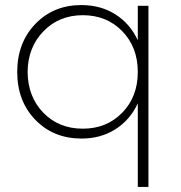

<svg xmlns="http://www.w3.org/2000/svg" viewBox="-20 -544 715 758"><path d="M524 -521H566V194H524V-136Q494 -71 436 -34Q378 3 302 3Q191 3 119.5 -71Q48 -145 48 -260Q48 -375 119.5 -449.5Q191 -524 301 -524Q378 -524 436 -487Q494 -450 524 -385ZM307 -36Q401 -36 462.5 -99Q524 -162 524 -260Q524 -358 462.5 -421Q401 -484 307 -484Q213 -484 151.5 -420.5Q90 -357 89 -260Q90 -162 151 -99Q212 -36 307 -36Z"/></svg>

Font: Montserrat Ultra Light
Style: Regular
Weight: 200
Designer: Julieta Ulanovsky
Foundry: Julieta Ulanovsky
Version: Version 3.100;PS 003.100;hotconv 1.0.88;makeotf.lib2.5.64775